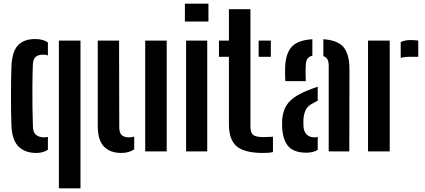

<svg xmlns="http://www.w3.org/2000/svg" viewBox="-20 -820 2304 1040"><path d="M42 -139Q40.5 -170 40 -213Q39.5 -256 39.5 -302.2Q39.5 -348.5 40.2 -390.2Q41 -432 42 -461Q45.5 -540.5 77.2 -574.5Q109 -608.5 169.5 -608.5Q193 -608.5 210 -603.8Q227 -599 239.5 -590V-520Q227 -524 213.5 -524Q187 -524 173 -511.8Q159 -499.5 158 -469.5Q156 -418.5 155.5 -357.8Q155 -297 155.8 -237.5Q156.5 -178 158.5 -129.5Q160 -102 176 -89Q192 -76 220 -76Q225.5 -76 230.2 -76.8Q235 -77.5 239.5 -78.5V-9Q214 8.5 176.5 8.5Q116 8.5 80.8 -25.8Q45.5 -60 42 -139ZM299 200V-600H416V200Z M509.5 -139.5V-600H625L626 -129.5Q626 -102 638.8 -89Q651.5 -76 680 -76Q695 -76 707 -80.5V-11Q678 8.5 637.5 8.5Q577 8.5 543.2 -26Q509.5 -60.5 509.5 -139.5ZM766.5 0V-600H883V0Z M981.5 -703.5V-800H1109V-703.5ZM988 0V-600H1102.5V0Z M1166 -512.5V-600H1220V-770H1336.5V-133.5Q1336.5 -100.5 1351.5 -89Q1366.5 -77.5 1406 -77.5Q1420.5 -77.5 1432 -78.2Q1443.5 -79 1458.5 -79.5V3.5Q1446.5 6.5 1433.5 7.5Q1420.5 8.5 1405.5 8.5Q1305 8.5 1262.5 -27Q1220 -62.5 1220 -147V-512.5ZM1381 -512.5V-600H1447V-512.5Z M1508.5 -124Q1508 -134.5 1508 -147.5Q1508 -160.5 1508.5 -171Q1511.5 -209 1525.2 -237.5Q1539 -266 1568.8 -288.5Q1598.5 -311 1649.5 -331.5Q1662.5 -336.5 1675.2 -341.2Q1688 -346 1701 -350.5V-274.5Q1695 -272 1689 -268.5Q1683 -265 1676.5 -261.5Q1644.5 -246 1634.5 -221.5Q1624.5 -197 1623.5 -170.5Q1623.5 -157 1623.5 -149.8Q1623.5 -142.5 1624 -132.5Q1626.5 -105.5 1641.8 -90.8Q1657 -76 1683.5 -76Q1694 -76 1701 -78.5V-8.5Q1678 7 1639.5 7Q1576.5 7 1545.5 -23.5Q1514.5 -54 1508.5 -124ZM1525.5 -380.5Q1524.5 -394 1524.2 -415.5Q1524 -437 1524.5 -457.5Q1527.5 -529.5 1559.8 -566Q1592 -602.5 1672 -607.5V-518.5Q1655.5 -514.5 1646.5 -503.2Q1637.5 -492 1636.5 -471Q1635.5 -461 1635.2 -441.8Q1635 -422.5 1635.5 -404.5Q1636 -386.5 1636.5 -380.5ZM1760.5 0V-464.5Q1760.5 -485.5 1753.8 -498.2Q1747 -511 1731.5 -516V-607.5Q1812 -602 1842.8 -562.2Q1873.5 -522.5 1873 -440L1872 0Z M1973.5 0V-600H2091V0ZM2150.5 -506.5V-592Q2171.5 -603 2203.5 -603Q2215 -603 2226 -602.2Q2237 -601.5 2245.5 -600.5V-512.5H2205Q2172 -512.5 2150.5 -506.5Z"/></svg>

Font: Big Shoulders Stencil Text Thin
Style: Bold
Weight: 700
Version: Version 2.001